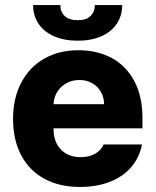

<svg xmlns="http://www.w3.org/2000/svg" viewBox="-20 -738 622 768"><path d="M32.2 -262.7Q32.2 -344.2 64.5 -406.5Q96.7 -468.8 156 -502.9Q215.3 -537.1 293.9 -537.1Q369.1 -537.1 427 -505.9Q484.9 -474.6 517.3 -413.6Q549.8 -352.5 549.8 -266.6V-224.6H194.3V-221.7Q194.3 -170.4 223.6 -139.9Q252.9 -109.4 302.7 -109.4Q335.9 -109.4 360.1 -122.8Q384.3 -136.2 394.5 -160.2H547.9Q538.1 -108.4 505.4 -70.1Q472.7 -31.7 420.2 -11Q367.7 9.8 299.8 9.8Q217.3 9.8 157 -23.2Q96.7 -56.2 64.5 -117.4Q32.2 -178.7 32.2 -262.7ZM396.5 -321.3Q396 -349.1 383.3 -371.1Q370.6 -393.1 348.1 -405.5Q325.7 -418 297.9 -418Q269 -418 245.8 -405.3Q222.7 -392.6 209 -370.6Q195.3 -348.6 194.3 -321.3ZM291 -575.2Q236.8 -575.2 196.5 -592.8Q156.2 -610.4 134.3 -642.8Q112.3 -675.3 112.3 -717.8H221.7Q220.7 -692.4 238 -674.8Q255.4 -657.2 291 -657.2Q325.7 -657.2 342.5 -674.3Q359.4 -691.4 359.4 -717.8H468.8Q468.8 -675.3 447 -642.8Q425.3 -610.4 385 -592.8Q344.7 -575.2 291 -575.2Z"/></svg>

Font: Pretendard ExtraBold
Style: Regular
Weight: 800
Designer: Base glyphs from Inter by Rasmus Andersson; Hangeul glyphs from Noto Sans CJK(Source Han Sans) by Jang Soo-young and Kan
Foundry: Kil Hyung-jin
Version: Version 1.309